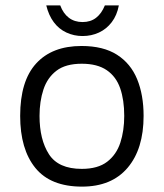

<svg xmlns="http://www.w3.org/2000/svg" viewBox="-20 -679 609 714"><path d="M285 15Q168 15 111.5 -54.5Q55 -124 55 -248Q55 -378 114.5 -443Q174 -508 283 -508Q364 -508 415 -475.5Q466 -443 490 -384.5Q514 -326 514 -248Q514 -125 454.5 -55Q395 15 285 15ZM284 -51Q344 -51 378.5 -77.5Q413 -104 427.5 -148.5Q442 -193 442 -248Q442 -307 427 -350.5Q412 -394 377 -418Q342 -442 284 -442Q224 -442 190 -416Q156 -390 141.5 -346Q127 -302 127 -248Q127 -160 162 -105.5Q197 -51 284 -51ZM287 -545Q255 -545 227 -558Q199 -571 180 -596.5Q161 -622 152 -659H204Q215 -629 236 -613Q257 -597 287 -597Q317 -597 337.5 -613Q358 -629 370 -659H422Q415 -622 395.5 -596.5Q376 -571 348 -558Q320 -545 287 -545Z"/></svg>

Font: Maven Pro VF Beta
Style: Regular
Weight: 400
Designer: Joe Prince
Foundry: Joe Prince
Version: Version 2.002